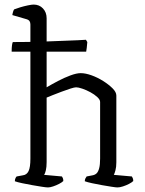

<svg xmlns="http://www.w3.org/2000/svg" viewBox="-20 -820 635 840"><path d="M31 -594Q31 -612 32.5 -622Q34 -632 36 -636Q64 -636 102 -636.5Q140 -637 180.5 -638.5Q221 -640 258 -641.5Q295 -643 321 -644Q347 -645 356 -646L362 -636Q361 -620 359.5 -610.5Q358 -601 357 -594ZM190 0Q182 0 163 -3Q144 -6 121 -10Q98 -14 77 -18.5Q56 -23 45 -27Q45 -35 48 -41Q51 -47 53 -48L80 -53Q97 -55 105 -71.5Q113 -88 113 -126V-713Q113 -721 109.5 -727Q106 -733 96 -736L34 -754Q35 -762 37.5 -769.5Q40 -777 42 -779Q52 -783 68.5 -788Q85 -793 102 -796.5Q119 -800 127 -800Q152 -800 168 -783Q184 -766 184 -740V-438Q206 -451 233.5 -465.5Q261 -480 288 -490Q315 -500 333 -500Q354 -500 380.5 -490.5Q407 -481 431.5 -465.5Q456 -450 472.5 -433.5Q489 -417 489 -402V-110Q489 -89 485 -74.5Q481 -60 478 -55L557 -48Q559 -45 561 -40Q563 -35 563 -28Q557 -22 544.5 -15.5Q532 -9 518 -4.5Q504 0 494 0Q487 0 468 -3Q449 -6 426 -10Q403 -14 382.5 -18.5Q362 -23 351 -27Q351 -34 353.5 -39Q356 -44 359 -48L385 -53Q396 -55 403 -62Q410 -69 414 -84.5Q418 -100 418 -126V-374Q418 -384 405.5 -395.5Q393 -407 375.5 -416.5Q358 -426 340.5 -432Q323 -438 313 -438Q306 -438 288.5 -432.5Q271 -427 250 -419Q229 -411 211 -404Q193 -397 184 -393V-111Q184 -89 180.5 -74.5Q177 -60 173 -55L251 -48Q253 -45 255 -40.5Q257 -36 257 -28Q251 -22 238.5 -15.5Q226 -9 212.5 -4.5Q199 0 190 0Z"/></svg>

Font: Texturina Medium 12pt ExtraLight
Style: Regular
Weight: 250
Version: Version 1.002